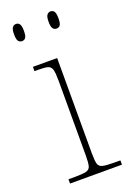

<svg xmlns="http://www.w3.org/2000/svg" viewBox="-143 -789 567 841"><g transform="rotate(-20 140.0 -369.0)"><path d="M31 0V-20H61Q97 -20 113.5 -24Q130 -28 134 -43.5Q138 -59 138 -94V-442Q138 -477 133.5 -492.5Q129 -508 115 -512Q101 -516 71 -516H53V-536H166V-94Q166 -59 170 -43.5Q174 -28 191 -24Q208 -20 245 -20H273V0ZM208 -658Q198 -658 191.5 -666Q185 -674 185 -698Q185 -721 191.5 -729.5Q198 -738 208 -738Q219 -738 225 -729.5Q231 -721 231 -698Q231 -674 225 -666Q219 -658 208 -658ZM47 -658Q37 -658 30.5 -666Q24 -674 24 -698Q24 -721 30.5 -729.5Q37 -738 47 -738Q58 -738 64 -729.5Q70 -721 70 -698Q70 -674 64 -666Q58 -658 47 -658Z"/></g></svg>

Font: Noto Serif Tamil Thin
Style: Regular
Weight: 100
Designer: Indian Type Foundry, Tom Grace, and the Monotype Design Team
Foundry: Monotype Imaging Inc.
Version: Version 2.004; ttfautohint (v1.8.4.7-5d5b)